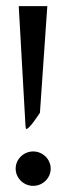

<svg xmlns="http://www.w3.org/2000/svg" viewBox="-20 -610 217 625"><path d="M88 -5C119 -5 145 -30 145 -61C145 -92 119 -117 88 -117C57 -117 31 -92 31 -61C31 -30 57 -5 88 -5ZM63 -200C64 -189 66 -190 66 -190C76 -191 104 -234 110 -243L134 -590H41Z"/></svg>

Font: Charger Pro
Style: LitNar
Weight: 300
Designer: Jasper
Foundry: Cannot Into Space Fonts
Version: Version 1.09